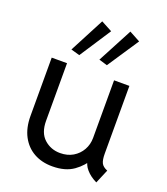

<svg xmlns="http://www.w3.org/2000/svg" viewBox="-143 -882 859 989"><g transform="rotate(20 286.0 -387.0)"><path d="M258.8 7.8Q201.2 7.8 157.7 -16.6Q114.3 -41 89.8 -87.2Q65.4 -133.3 65.4 -198.2V-517.6H149.4V-202.1Q149.4 -136.2 185.8 -103.3Q222.2 -70.3 273.4 -70.3Q313.5 -70.3 343.5 -88.1Q373.5 -106 390.4 -136Q407.2 -166 407.2 -202.1V-517.6H491.2V-146.5Q491.2 -112.3 499.5 -95.5Q507.8 -78.6 533.2 -68.4L501 7.8Q465.3 -9.3 443.1 -34.9Q420.9 -60.5 420.9 -85.9L460.9 -68.4H395.5L439.5 -97.7Q419.9 -56.2 375 -24.2Q330.1 7.8 258.8 7.8ZM194.3 -578.1 146.5 -591.8 246.1 -782.2 306.6 -750ZM345.7 -578.1 299.8 -591.8 400.4 -782.2 460 -750Z"/></g></svg>

Font: Reddit Sans
Style: Regular
Weight: 400
Designer: Stephen Hutchings
Foundry: Reddit
Version: Version 1.014